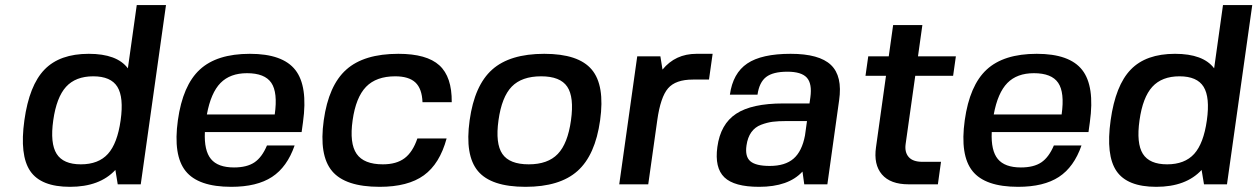

<svg xmlns="http://www.w3.org/2000/svg" viewBox="-20 -720 4912 750"><path d="M430.7 -56.2Q369.6 9.8 253.4 9.8Q140.1 9.8 98.1 -51.8Q56.2 -113.3 75.2 -250Q94.2 -386.7 153.8 -448.2Q213.4 -509.8 326.7 -509.8Q437 -509.8 479.5 -453.1L514.2 -700.2H628.4L529.8 0H439.9ZM451.2 -250Q463.9 -339.8 438.5 -380.9Q413.1 -421.9 344.2 -421.9Q275.4 -421.9 238 -380.9Q200.7 -339.8 188 -250Q175.3 -160.2 201.2 -119.1Q227.1 -78.1 295.9 -78.1Q364.7 -78.1 401.6 -118.9Q438.5 -159.7 451.2 -250Z M1158.2 -204.1H780.3Q776.9 -131.8 804 -98.9Q831.1 -65.9 894 -65.9Q944.3 -65.9 973.9 -85.7Q1003.4 -105.5 1022.9 -151.9H1130.9Q1101.6 -67.4 1042.5 -28.8Q983.4 9.8 883.3 9.8Q754.4 9.8 705.1 -51.8Q655.8 -113.3 674.8 -250Q693.8 -386.7 760.5 -448.2Q827.1 -509.8 956.1 -509.8Q1084.5 -509.8 1133.8 -446.5Q1183.1 -383.3 1163.6 -243.2ZM944.8 -434.1Q878.9 -434.1 841.3 -395.8Q803.7 -357.4 788.1 -272.9H1053.2Q1065.4 -358.9 1039.8 -396.5Q1014.2 -434.1 944.8 -434.1Z M1610.4 -179.2H1724.6Q1697.8 -80.1 1635.7 -35.2Q1573.7 9.8 1462.9 9.8Q1328.6 9.8 1277.1 -51.8Q1225.6 -113.3 1244.6 -250Q1263.7 -386.7 1332.8 -448.2Q1401.9 -509.8 1536.1 -509.8Q1647 -509.8 1696.3 -464.8Q1745.6 -419.9 1744.6 -320.8H1630.4Q1628.4 -373.5 1602.8 -397.7Q1577.1 -421.9 1523.9 -421.9Q1449.7 -421.9 1409.9 -380.9Q1370.1 -339.8 1357.4 -250Q1344.7 -160.2 1373 -119.1Q1401.4 -78.1 1475.6 -78.1Q1528.8 -78.1 1560.5 -102.1Q1592.3 -126 1610.4 -179.2Z M2106 -509.8Q2239.7 -509.8 2291.5 -448.2Q2343.3 -386.7 2324.2 -250Q2305.2 -113.8 2235.8 -52Q2166.5 9.8 2032.7 9.8Q1898.4 9.8 1846.9 -51.8Q1795.4 -113.3 1814.5 -250Q1833.5 -386.7 1902.6 -448.2Q1971.7 -509.8 2106 -509.8ZM1927.2 -250Q1914.6 -159.2 1942.4 -118.7Q1970.2 -78.1 2045.4 -78.1Q2120.1 -78.1 2158.9 -118.7Q2197.8 -159.2 2210.4 -250Q2223.1 -340.8 2195.8 -381.3Q2168.5 -421.9 2093.8 -421.9Q2018.1 -421.9 1979 -381.6Q1939.9 -341.3 1927.2 -250Z M2547.4 -250 2512.2 0H2398.9L2469.2 -500H2559.6L2567.9 -448.2Q2618.2 -509.8 2700.7 -509.8H2763.7L2749.5 -409.2H2686.5Q2619.1 -409.2 2589.6 -375Q2560.1 -340.8 2547.4 -250Z M3114.7 -49.8Q3060.1 9.8 2945.3 9.8Q2848.1 9.8 2809.6 -27.3Q2771 -64.5 2782.2 -146Q2794.4 -235.4 2855.5 -275.6Q2916.5 -315.9 3039.1 -315.9H3142.1L3145.5 -339.8Q3152.8 -393.1 3131.8 -416.5Q3110.8 -439.9 3055.7 -439.9Q2999.5 -439.9 2972.7 -419.2Q2945.8 -398.4 2939 -350.1H2831.1Q2842.8 -434.1 2898.9 -471.9Q2955.1 -509.8 3068.4 -509.8Q3180.2 -509.8 3225.8 -466.3Q3271.5 -422.9 3257.8 -328.1L3211.9 0H3121.6ZM3132.3 -247.1H3051.3Q3020 -247.1 2998.5 -244.4Q2977.1 -241.7 2953.1 -232.7Q2929.2 -223.6 2914.8 -203.4Q2900.4 -183.1 2896 -151.9Q2889.6 -108.4 2911.1 -90.1Q2932.6 -71.8 2986.8 -71.8Q3046.9 -71.8 3079.8 -100.3Q3112.8 -128.9 3124.5 -190.9Z M3517.6 -157.2Q3513.2 -125.5 3529.5 -106.7Q3545.9 -87.9 3583 -87.9H3655.8L3643.6 0H3529.3Q3458 0 3425 -38.6Q3392.1 -77.1 3401.9 -145L3440.9 -423.8H3360.8L3371.6 -500H3451.7L3468.8 -622.1H3583L3565.9 -500H3713.9L3703.1 -423.8H3555.2Z M4231.9 -204.1H3854Q3850.6 -131.8 3877.7 -98.9Q3904.8 -65.9 3967.8 -65.9Q4018.1 -65.9 4047.6 -85.7Q4077.1 -105.5 4096.7 -151.9H4204.6Q4175.3 -67.4 4116.2 -28.8Q4057.1 9.8 3957 9.8Q3828.1 9.8 3778.8 -51.8Q3729.5 -113.3 3748.5 -250Q3767.6 -386.7 3834.2 -448.2Q3900.9 -509.8 4029.8 -509.8Q4158.2 -509.8 4207.5 -446.5Q4256.8 -383.3 4237.3 -243.2ZM4018.6 -434.1Q3952.6 -434.1 3915 -395.8Q3877.4 -357.4 3861.8 -272.9H4127Q4139.2 -358.9 4113.5 -396.5Q4087.9 -434.1 4018.6 -434.1Z M4673.8 -56.2Q4612.8 9.8 4496.6 9.8Q4383.3 9.8 4341.3 -51.8Q4299.3 -113.3 4318.4 -250Q4337.4 -386.7 4397 -448.2Q4456.5 -509.8 4569.8 -509.8Q4680.2 -509.8 4722.7 -453.1L4757.3 -700.2H4871.6L4772.9 0H4683.1ZM4694.3 -250Q4707 -339.8 4681.6 -380.9Q4656.2 -421.9 4587.4 -421.9Q4518.6 -421.9 4481.2 -380.9Q4443.8 -339.8 4431.2 -250Q4418.5 -160.2 4444.3 -119.1Q4470.2 -78.1 4539.1 -78.1Q4607.9 -78.1 4644.8 -118.9Q4681.6 -159.7 4694.3 -250Z"/></svg>

Font: Fivo Sans Med
Style: Regular
Weight: 450
Designer: Alexander Slobzheninov
Foundry: Alexander Slobzheninov
Version: 1.0